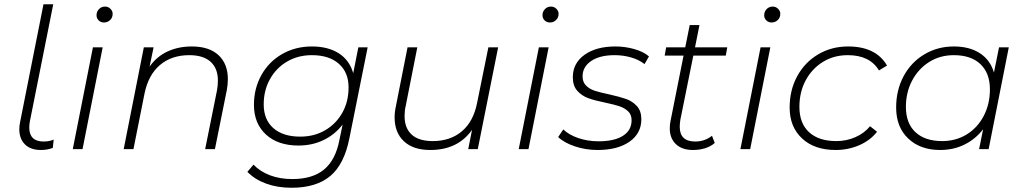

<svg xmlns="http://www.w3.org/2000/svg" viewBox="-20 -703 4824 905"><path d="M71 -94Q71 -111 75 -129L185 -683H231L121 -132Q118 -118 118 -101Q118 -69 135 -52.5Q152 -36 185 -36Q213 -36 233 -45L229 -6Q204 4 173 4Q124 4 97.5 -22.5Q71 -49 71 -94Z M418 -480H464L369 0H323ZM435 -631Q435 -648 446.5 -660Q458 -672 475 -672Q490 -672 500.5 -661.5Q511 -651 511 -638Q511 -620 499 -608.5Q487 -597 470 -597Q455 -597 445 -607Q435 -617 435 -631Z M1054 -330Q1054 -305 1049 -278L993 0H947L1003 -278Q1007 -299 1007 -324Q1007 -381 972.5 -412Q938 -443 872 -443Q789 -443 734 -396.5Q679 -350 661 -261L609 0H563L658 -480H704L685 -389Q719 -437 770 -460.5Q821 -484 884 -484Q966 -484 1010 -443Q1054 -402 1054 -330Z M1713 -480 1627 -52Q1603 71 1537 126.5Q1471 182 1354 182Q1288 182 1234.5 162.5Q1181 143 1146 107L1175 73Q1205 105 1252 123Q1299 141 1358 141Q1453 141 1507.5 96Q1562 51 1580 -44L1595 -116Q1559 -69 1505.5 -43Q1452 -17 1387 -17Q1290 -17 1233.5 -69Q1177 -121 1177 -209Q1177 -286 1212 -349Q1247 -412 1309.5 -448Q1372 -484 1450 -484Q1526 -484 1576.5 -452Q1627 -420 1645 -358L1669 -480ZM1623 -291Q1623 -362 1577 -402.5Q1531 -443 1450 -443Q1385 -443 1333.5 -413Q1282 -383 1252.5 -330Q1223 -277 1223 -211Q1223 -139 1268.5 -99Q1314 -59 1395 -59Q1461 -59 1512.5 -89Q1564 -119 1593.5 -171.5Q1623 -224 1623 -291Z M2328 -480 2232 0H2187L2205 -91Q2138 4 2008 4Q1928 4 1884 -37Q1840 -78 1840 -150Q1840 -175 1846 -202L1901 -480H1947L1892 -202Q1887 -182 1887 -156Q1887 -99 1920.5 -68.5Q1954 -38 2020 -38Q2103 -38 2157.5 -84.5Q2212 -131 2229 -219L2282 -480Z M2520 -480H2566L2471 0H2425ZM2537 -631Q2537 -648 2548.5 -660Q2560 -672 2577 -672Q2592 -672 2602.5 -661.5Q2613 -651 2613 -638Q2613 -620 2601 -608.5Q2589 -597 2572 -597Q2557 -597 2547 -607Q2537 -617 2537 -631Z M2611 -57 2635 -93Q2662 -67 2706.5 -52Q2751 -37 2801 -37Q2876 -37 2916.5 -63Q2957 -89 2957 -136Q2957 -163 2940.5 -178.5Q2924 -194 2900 -202Q2876 -210 2834 -219Q2784 -229 2753.5 -240Q2723 -251 2701.5 -274.5Q2680 -298 2680 -339Q2680 -405 2735 -444.5Q2790 -484 2881 -484Q2927 -484 2970.5 -471.5Q3014 -459 3039 -437L3018 -401Q2991 -422 2954 -432.5Q2917 -443 2877 -443Q2807 -443 2766.5 -415.5Q2726 -388 2726 -343Q2726 -316 2742.5 -299.5Q2759 -283 2784 -275Q2809 -267 2852 -258Q2901 -247 2931 -236.5Q2961 -226 2982 -203Q3003 -180 3003 -141Q3003 -74 2947 -35Q2891 4 2797 4Q2741 4 2690 -13Q2639 -30 2611 -57Z M3187 -139Q3184 -121 3184 -105Q3184 -36 3257 -36Q3302 -36 3336 -63L3349 -29Q3310 4 3246 4Q3195 4 3166 -23.5Q3137 -51 3137 -98Q3137 -118 3141 -135L3202 -441H3113L3120 -480H3210L3231 -585H3277L3256 -480H3408L3401 -441H3248Z M3565 -480H3611L3516 0H3470ZM3582 -631Q3582 -648 3593.5 -660Q3605 -672 3622 -672Q3637 -672 3647.5 -661.5Q3658 -651 3658 -638Q3658 -620 3646 -608.5Q3634 -597 3617 -597Q3602 -597 3592 -607Q3582 -617 3582 -631Z M3702 -196Q3702 -278 3737.5 -343.5Q3773 -409 3836 -446.5Q3899 -484 3978 -484Q4043 -484 4089 -461.5Q4135 -439 4161 -394L4123 -371Q4080 -443 3976 -443Q3910 -443 3858.5 -411Q3807 -379 3777.5 -324Q3748 -269 3748 -199Q3748 -122 3793.5 -80Q3839 -38 3922 -38Q3970 -38 4012 -56.5Q4054 -75 4081 -108L4114 -82Q4082 -41 4030 -18.5Q3978 4 3919 4Q3819 4 3760.5 -50.5Q3702 -105 3702 -196Z M4735 -480 4640 0H4595L4614 -94Q4579 -48 4527 -22Q4475 4 4411 4Q4318 4 4261 -50Q4204 -104 4204 -196Q4204 -278 4239 -343.5Q4274 -409 4336.5 -446.5Q4399 -484 4476 -484Q4550 -484 4599 -452Q4648 -420 4665 -361L4689 -480ZM4646 -282Q4646 -358 4601.5 -400.5Q4557 -443 4476 -443Q4411 -443 4360 -411Q4309 -379 4279.5 -323.5Q4250 -268 4250 -199Q4250 -122 4295 -80Q4340 -38 4421 -38Q4485 -38 4536 -69Q4587 -100 4616.5 -156Q4646 -212 4646 -282Z"/></svg>

Font: Montserrat Ace
Style: Light Italic
Weight: 300
Italic angle: -11.3°
Designer: Julieta Ulanovsky
Foundry: Julieta Ulanovsky
Version: Version 1